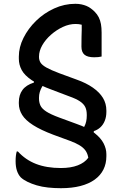

<svg xmlns="http://www.w3.org/2000/svg" viewBox="-20 -740 640 1009"><path d="M376 -720Q393 -720 407.5 -717Q422 -714 434 -709Q446 -704 457 -696Q468 -688 477 -679Q491 -665 499 -649Q507 -633 510.5 -613.5Q514 -594 514 -569Q514 -538 514 -506.5Q514 -475 514 -443Q507 -441 497 -440Q487 -439 475 -439Q440 -439 424 -452.5Q408 -466 408 -495Q408 -526 408.5 -547Q409 -568 409.5 -582.5Q410 -597 409.5 -608Q409 -619 409 -630L431 -599Q413 -614 377 -614Q344 -614 310.5 -598.5Q277 -583 248 -557.5Q219 -532 202 -502Q185 -472 185 -443V-440Q185 -424 193 -411Q201 -398 224 -385Q247 -372 292 -355L382 -322Q433 -304 468 -279.5Q503 -255 521 -225.5Q539 -196 539 -159V-152Q539 -126 530.5 -105Q522 -84 507 -70.5Q492 -57 473 -51L472 -33L404 -49Q417 -63 423.5 -75.5Q430 -88 433 -102Q436 -116 436 -132V-137Q436 -161 428 -177.5Q420 -194 400 -207.5Q380 -221 343 -234L256 -267Q185 -293 147 -318.5Q109 -344 94 -372Q79 -400 79 -431V-443Q79 -492 103.5 -541Q128 -590 169.5 -630.5Q211 -671 264.5 -695.5Q318 -720 376 -720ZM300 143Q352 143 388.5 129Q425 115 444 89L443 84Q439 64 428 49.5Q417 35 398 23.5Q379 12 350 1L260 -32Q194 -57 154 -82.5Q114 -108 96.5 -136Q79 -164 79 -196V-203Q79 -241 98 -267Q117 -293 158 -306L161 -327L222 -310Q209 -298 201 -284Q193 -270 189 -256Q185 -242 185 -228V-221Q185 -202 192.5 -185.5Q200 -169 223 -154Q246 -139 292 -122L382 -89Q442 -68 476 -41.5Q510 -15 524.5 13.5Q539 42 539 70V81Q539 120 523.5 151Q508 182 477.5 204Q447 226 402.5 237.5Q358 249 300 249Q265 249 232.5 245.5Q200 242 173 234Q146 226 124.5 215.5Q103 205 89 192Q76 178 69 157Q62 136 62 107Q62 91 63.5 78.5Q65 66 68 56H74Q114 100 169.5 121.5Q225 143 300 143Z"/></svg>

Font: Recursive Casual Medium
Style: Regular
Weight: 500
Version: Version 1.047